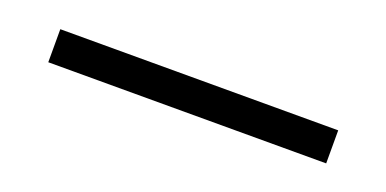

<svg xmlns="http://www.w3.org/2000/svg" viewBox="-19 -112 549 273"><g transform="rotate(20 256.0 25.0)"><path d="M45.5 50V0H466V50Z"/></g></svg>

Font: Encode Sans SmCnd Lt
Style: Regular
Weight: 300
Width: 4
Designer: Multiple Designers
Foundry: Impallari Type
Version: Version 3.002; ttfautohint (v1.8.3) -l 8 -r 50 -G 200 -x 14 